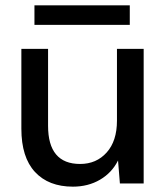

<svg xmlns="http://www.w3.org/2000/svg" viewBox="-20 -687 627 719"><path d="M253 12Q162 12 111 -43Q60 -98 60 -205V-504H160V-216Q160 -73 280 -73Q341 -73 379.5 -116Q418 -159 418 -235V-504H518V0H429L422 -86Q399 -40 354.5 -14Q310 12 253 12ZM109 -594V-667H466V-594Z"/></svg>

Font: AWOL-DM Medium
Style: Regular
Weight: 500
Designer: Colophon Foundry, Jonny Pinhorn, Mikhail Sharanda
Foundry: Colophon Foundry
Version: Version 1.000;Glyphs 3.2.3 (3260)